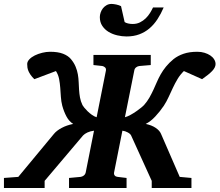

<svg xmlns="http://www.w3.org/2000/svg" viewBox="-58 -948 1107 968"><path d="M1028.8 -625Q1028.8 -607.9 1011.5 -589.8Q994.1 -571.8 960.9 -548.8L869.1 -589.8Q850.1 -571.3 837.2 -549.6Q824.2 -527.8 813.5 -504.9Q802.7 -481.9 792.2 -459Q781.7 -436 768.1 -415Q747.6 -384.8 724.6 -360.4Q701.7 -335.9 676.8 -323.2Q707 -316.9 727.1 -303.2Q747.1 -289.6 753.9 -272.9L848.1 -56.2L907.2 -50.8V0H707V-36.1L603 -265.1Q599.1 -273.4 585.9 -280.5Q572.8 -287.6 559.1 -289.1L517.1 -78.1Q515.6 -68.4 520.8 -62.7Q525.9 -57.1 535.2 -56.2L580.1 -50.8V0H290V-50.8L348.1 -56.2Q356.4 -57.1 364 -62.7Q371.6 -68.4 374 -78.1L416 -289.1Q396.5 -286.6 382.6 -280Q368.7 -273.4 360.8 -265.1L167 -36.1V0H-38.1V-50.8L34.2 -56.2L213.9 -272.9Q227.5 -289.6 253.2 -303.2Q278.8 -316.9 311 -323.2Q290.5 -335.9 277.3 -360.4Q264.2 -384.8 255.9 -415Q250.5 -436 249 -459Q247.6 -481.9 245.8 -504.9Q244.1 -527.8 240 -549.6Q235.8 -571.3 224.1 -589.8L115.2 -548.8Q103.5 -560.1 96.4 -570.3Q89.4 -580.6 85.4 -589.8Q81.5 -599.1 80.3 -607.7Q79.1 -616.2 79.1 -625Q79.1 -637.2 89.8 -648.7Q100.6 -660.2 117.4 -668.5Q134.3 -676.8 154.8 -681.9Q175.3 -687 194.8 -687Q234.4 -687 260 -677Q285.6 -667 299.8 -649.9Q315.4 -630.9 323.2 -611.8Q331.1 -592.8 334.5 -573.2Q337.9 -553.7 338.6 -534.4Q339.4 -515.1 340.6 -495.6Q341.8 -476.1 345.2 -456.8Q348.6 -437.5 357.9 -418Q359.9 -414.1 366.7 -405.5Q373.5 -397 383.5 -387.2Q393.6 -377.4 405.5 -368.9Q417.5 -360.4 429.2 -356.9L476.1 -592.8Q477.5 -602.5 471.9 -607.9Q466.3 -613.3 458 -615.2L413.1 -620.1V-670.9H702.1V-620.1L645 -615.2Q635.7 -614.3 628.2 -608.4Q620.6 -602.5 619.1 -592.8L571.8 -356.9Q585 -360.4 600.3 -368.9Q615.7 -377.4 629.6 -387.2Q643.6 -397 654.1 -405.5Q664.6 -414.1 668 -418Q684.6 -437 695.6 -456.5Q706.5 -476.1 715.6 -495.6Q724.6 -515.1 732.9 -534.4Q741.2 -553.7 752.2 -573.2Q763.2 -592.8 778.6 -611.8Q793.9 -630.9 816.9 -649.9Q838.4 -667 867.7 -677Q897 -687 937 -687Q956.5 -687 973.1 -681.9Q989.7 -676.8 1002.2 -668.5Q1014.6 -660.2 1021.7 -648.7Q1028.8 -637.2 1028.8 -625ZM767.1 -910.2Q753.4 -877.9 735.8 -851.1Q718.3 -824.2 695.6 -804.9Q672.9 -785.6 644.3 -774.9Q615.7 -764.2 580.1 -764.2Q557.1 -764.2 533.2 -769.8Q509.3 -775.4 489.7 -787.1Q470.2 -798.8 457.8 -817.4Q445.3 -835.9 445.3 -861.8Q445.3 -873 449.5 -885Q453.6 -897 461.2 -906.5Q468.8 -916 479.7 -922.1Q490.7 -928.2 504.4 -928.2Q507.8 -928.2 514.4 -927.5Q521 -926.8 527.8 -925.3Q534.7 -923.8 541.3 -921.6Q547.9 -919.4 552.2 -917L570.3 -836.9Q576.2 -832.5 587.4 -829.8Q598.6 -827.1 611.3 -827.1Q631.3 -827.1 647.7 -835.2Q664.1 -843.3 676.8 -855.7Q689.5 -868.2 698.5 -882.8Q707.5 -897.5 713.4 -910.2Z"/></svg>

Font: Charis SIL CyrE
Style: Bold Italic
Weight: 700
Italic angle: -11°
Foundry: SIL International
Version: Version 5.000